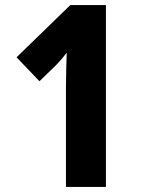

<svg xmlns="http://www.w3.org/2000/svg" viewBox="-20 -734 552 754"><path d="M396 0H239V-394Q239 -424 240 -459.5Q241 -495 242 -527Q224 -503 202 -480L135 -415L45 -509L256 -714H396Z"/></svg>

Font: Noto Sans Lao UI Cond ExtBd
Style: Regular
Weight: 800
Width: 3
Designer: Monotype Design Team
Foundry: Monotype Imaging Inc.
Version: Version 2.000; ttfautohint (v1.8.4.7-5d5b)